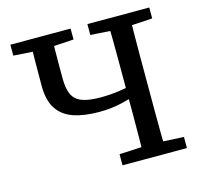

<svg xmlns="http://www.w3.org/2000/svg" viewBox="-99 -777 922 884"><g transform="rotate(-15 362.0 -335.0)"><path d="M149 -610 24 -618V-670H311V-618L181 -610ZM340 -265Q269 -265 218.5 -282Q168 -299 141 -339.5Q114 -380 114 -450Q114 -505 114.5 -560.5Q115 -616 116 -670H217Q217 -635 216.5 -599.5Q216 -564 216 -529Q216 -494 216 -458Q216 -409 229.5 -380.5Q243 -352 275.5 -340Q308 -328 363 -328Q408 -328 449.5 -334Q491 -340 529 -348V-299Q494 -288 445.5 -276.5Q397 -265 340 -265ZM379 0V-53L520 -60H553L686 -53V0ZM484 0Q485 -52 485.5 -103.5Q486 -155 486 -207.5Q486 -260 486 -313V-360Q486 -412 486 -463.5Q486 -515 485.5 -567Q485 -619 484 -670H589Q588 -619 587.5 -567.5Q587 -516 587 -464Q587 -412 587 -360V-311Q587 -260 587 -208Q587 -156 587.5 -104Q588 -52 589 0ZM520 -610 391 -618V-670H686V-618L553 -610Z"/></g></svg>

Font: Source Serif 4
Style: Regular
Weight: 400
Designer: Frank Grießhammer
Foundry: Adobe Systems Incorporated
Version: Version 4.004;hotconv 1.0.116;makeotfexe 2.5.65601